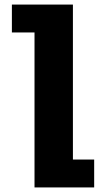

<svg xmlns="http://www.w3.org/2000/svg" viewBox="-20 -820 490 840"><path d="M299 -122H392V0H131V-678H32V-800H299Z"/></svg>

Font: League Mono Condensed ExtraBold
Style: Regular
Weight: 800
Width: 1
Designer: Tyler Finck
Foundry: The League of Moveable Type / Tyler Finck
Version: Version 2.210